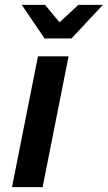

<svg xmlns="http://www.w3.org/2000/svg" viewBox="-20 -764 440 784"><path d="M29 0 135 -534H260L154 0ZM162 -607 69 -744H164L223 -673L300 -744H400L272 -607Z"/></svg>

Font: Montserrat Thin SemiBold
Style: Italic
Weight: 600
Italic angle: -11.3°
Version: Version 9.000